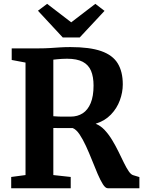

<svg xmlns="http://www.w3.org/2000/svg" viewBox="-20 -1000 762 1020"><path d="M39.5 0V-59.9L115.6 -70V-667.6L42.2 -681.4V-743H186.2Q218.9 -743 246.2 -744.8Q273.5 -746.6 299.4 -748.3Q325.3 -749.9 354.3 -749.9Q456.8 -749.9 517.8 -728.5Q578.8 -707.1 605.5 -663.1Q632.3 -619.2 632.3 -551.7Q632.3 -509.5 616.7 -467Q601.2 -424.6 569.3 -391.4Q537.5 -358.2 488.2 -342.6Q514.5 -332.2 536.2 -309Q557.9 -285.7 576 -255.7Q594.1 -225.7 609.5 -194.3Q625 -162.9 638.2 -135.5Q651.5 -108.2 663.8 -90.2Q676 -72.2 688 -69.2L720.5 -59.3V0H552.4Q539.9 0 526.6 -21.1Q513.3 -42.1 498.8 -75.9Q484.4 -109.7 469 -148.5Q453.6 -187.3 436.9 -223.7Q420.2 -260 402.7 -286.1Q385.1 -312.2 366.1 -319.7Q356.1 -319.7 341.8 -319.7Q327.6 -319.7 312.6 -319.7Q297.6 -319.7 284.5 -319.8Q271.4 -319.9 263.3 -320V-70L355.7 -59.9V0ZM355.4 -380.5Q392.1 -380.5 419.5 -398.2Q446.9 -416 461.9 -452.6Q477 -489.2 477 -545.4Q477 -591.8 463.7 -623.6Q450.4 -655.4 419.6 -671.7Q388.8 -688 336.1 -688Q322.1 -688 309.1 -687.2Q296.1 -686.4 284.6 -685.3Q273.1 -684.1 263.3 -683.1V-382.6Q273.5 -381.2 291.9 -380.8Q310.3 -380.3 328.5 -380.4Q346.7 -380.5 355.4 -380.5ZM313.4 -801 181.6 -943 230.4 -979.6 358.4 -881.4 486.5 -979.6 535.3 -942.2 403.5 -801Z"/></svg>

Font: Merriweather Light
Style: Regular
Weight: 300
Designer: Eben Sorkin
Foundry: Eben Sorkin
Version: Version 2.100